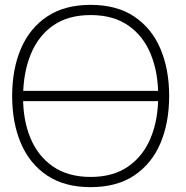

<svg xmlns="http://www.w3.org/2000/svg" viewBox="-20 -755 766 790"><path d="M655 -339H65V-381H655ZM353 15Q245.5 15 173.8 -33Q102 -81 66 -165.5Q30 -250 30 -360Q30 -470 66 -554.5Q102 -639 173.8 -687Q245.5 -735 353 -735Q460.5 -735 532.2 -687Q604 -639 640 -554.5Q676 -470 676 -360Q676 -250 640 -165.5Q604 -81 532.2 -33Q460.5 15 353 15ZM353 -27Q445.5 -27 507.2 -69.8Q569 -112.5 600 -187.5Q631 -262.5 631 -360Q631 -457.5 600 -532.8Q569 -608 507.2 -650.5Q445.5 -693 353 -693Q260.5 -693 199.2 -650.5Q138 -608 107 -532.8Q76 -457.5 75 -360Q74 -262.5 105 -187.5Q136 -112.5 198.2 -69.8Q260.5 -27 353 -27Z"/></svg>

Font: Manrope Variable Light
Style: Regular
Weight: 200
Designer: Mikhail Sharanda
Foundry: Mikhail Sharanda
Version: Version 4.505